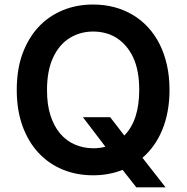

<svg xmlns="http://www.w3.org/2000/svg" viewBox="-20 -757 816 840"><path d="M704.2 62.5H576.3L516.3 -13.8Q457 9.9 387.4 9.9Q315 9.9 253.7 -15.4Q192.5 -40.8 147.9 -89Q103.3 -137.1 78.3 -206.3Q53.3 -275.6 53.3 -363.6Q53.3 -454.2 78.8 -523.1Q130.3 -660.2 254.3 -712Q315 -737.2 387.4 -737.2Q436.1 -737.2 479.8 -725.7Q523.4 -714.1 560.5 -692.1Q597.7 -670.1 627.5 -637.8Q657.3 -605.5 678.3 -563.9Q699.2 -522.4 710.4 -472.1Q721.6 -421.9 721.6 -363.6Q721.6 -313.6 713.4 -269.7Q705.3 -225.9 689.8 -188.6Q674.4 -151.3 652.5 -120.7Q630.7 -90.2 603.3 -66.8ZM387.4 -108.3Q416.5 -108.3 441.1 -115.1L342.7 -244.3H462L523.8 -164.1Q589.1 -229.8 589.1 -363.6Q589.1 -448.9 562.9 -505.3Q548.7 -535.2 529.8 -556.6Q511 -578.1 488.6 -592Q466.3 -605.8 440.7 -612.4Q415.1 -619 387.4 -619Q331.3 -619 285.2 -590.9Q238.6 -562.5 211.6 -503.6Q185.7 -447.1 185.7 -363.6Q185.4 -299.7 200.8 -252Q216.3 -204.2 243.4 -172.4Q270.6 -140.6 307.7 -124.6Q344.8 -108.7 387.4 -108.3Z"/></svg>

Font: Linik Sans SemiBold
Style: Regular
Weight: 600
Designer: Fonts by Rasmus Andersson / Changes by Cristiano Sobral with parts from Marc Monis
Foundry: rsms
Version: Version 3.020; ttfautohint (v1.6)